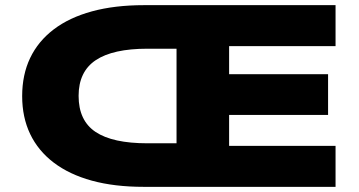

<svg xmlns="http://www.w3.org/2000/svg" viewBox="-20 -725 1393 745"><path d="M538 0Q424 0 336.5 -24Q249 -48 188.5 -94Q128 -140 97 -205Q66 -270 66 -352Q66 -435 97 -500Q128 -565 188.5 -611Q249 -657 337 -681Q425 -705 539 -705H1282V-546H869V-437H1253V-279H869V-159H1282V0ZM552 -169H665V-536H552Q418 -536 351.5 -491.5Q285 -447 285 -353Q285 -257 351 -213Q417 -169 552 -169Z"/></svg>

Font: Nunito Sans 10pt Expanded Black
Style: Regular
Weight: 900
Width: 7
Designer: Vernon Adams
Foundry: Vernon Adams
Version: Version 3.101;gftools[0.9.27]